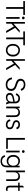

<svg xmlns="http://www.w3.org/2000/svg" viewBox="3104 -3866 974 7223"><g transform="rotate(90 3591.5 -255.0)"><path d="M247 0V-668H315V0ZM20 -643V-705H542V-643Z M622 0V-507H687V0ZM655 -593Q635 -593 619.5 -608Q604 -623 604 -644Q604 -665 619.5 -680Q635 -695 655 -695Q675 -695 690.5 -680Q706 -665 706 -644Q706 -623 690.5 -608Q675 -593 655 -593Z M837 -164V-276H872L1125 -507H1211L1003 -316L992 -306ZM807 0V-705H872V0ZM1144 0 965 -309 1014 -358 1221 0Z M1389 0V-668H1457V0ZM1162 -643V-705H1684V-643Z M1870 12Q1804 12 1749.5 -19.5Q1695 -51 1663 -110.5Q1631 -170 1631 -253Q1631 -336 1663 -395.5Q1695 -455 1749.5 -487Q1804 -519 1870 -519Q1937 -519 1991 -487Q2045 -455 2077 -395.5Q2109 -336 2109 -253Q2109 -170 2077 -110.5Q2045 -51 1991 -19.5Q1937 12 1870 12ZM1870 -48Q1916 -48 1955 -70Q1994 -92 2017.5 -137.5Q2041 -183 2041 -253Q2041 -324 2017.5 -369.5Q1994 -415 1955 -437Q1916 -459 1870 -459Q1824 -459 1785 -437Q1746 -415 1722.5 -369.5Q1699 -324 1699 -253Q1699 -183 1722.5 -137.5Q1746 -92 1785 -70Q1824 -48 1870 -48Z M2234 -164V-276H2269L2522 -507H2608L2400 -316L2389 -306ZM2204 0V-705H2269V0ZM2541 0 2362 -309 2411 -358 2618 0Z M3167 17Q3091 17 3034 -9.5Q2977 -36 2941.5 -86.5Q2906 -137 2893 -208L2960 -224Q2971 -169 2997.5 -128.5Q3024 -88 3066.5 -66Q3109 -44 3167 -44Q3221 -44 3256.5 -61Q3292 -78 3309 -110Q3326 -142 3326 -187Q3326 -240 3297 -273.5Q3268 -307 3204 -328L3093 -365Q3014 -391 2978.5 -435.5Q2943 -480 2943 -541Q2943 -596 2971 -636.5Q2999 -677 3048.5 -699.5Q3098 -722 3162 -722Q3223 -722 3270.5 -703.5Q3318 -685 3350.5 -650Q3383 -615 3396 -565L3330 -545Q3310 -604 3267.5 -633Q3225 -662 3162 -662Q3095 -662 3056 -632Q3017 -602 3017 -546Q3017 -504 3042 -475.5Q3067 -447 3128 -426L3237 -388Q3320 -359 3360.5 -310Q3401 -261 3401 -187Q3401 -126 3373.5 -80.5Q3346 -35 3293.5 -9Q3241 17 3167 17Z M3641 12Q3569 12 3522.5 -27Q3476 -66 3476 -133Q3476 -198 3521 -236Q3566 -274 3631 -287L3848 -333V-277L3669 -239Q3611 -226 3578.5 -202Q3546 -178 3546 -133Q3546 -90 3575 -66.5Q3604 -43 3656 -43Q3699 -43 3732.5 -61Q3766 -79 3785 -111Q3804 -143 3804 -184V-336Q3804 -393 3773 -426Q3742 -459 3686 -459Q3630 -459 3598 -432.5Q3566 -406 3554 -360L3491 -376Q3505 -436 3555.5 -477.5Q3606 -519 3686 -519Q3775 -519 3822 -471Q3869 -423 3869 -337V-107L3910 0H3838L3812 -72Q3787 -32 3744 -10Q3701 12 3641 12Z M4320 0V-322Q4320 -393 4286 -426Q4252 -459 4199 -459Q4135 -459 4095 -415.5Q4055 -372 4055 -299V0H3990V-507H4050V-421Q4070 -467 4110.5 -493Q4151 -519 4210 -519Q4265 -519 4304 -497.5Q4343 -476 4364 -433.5Q4385 -391 4385 -328V0Z M4666 12Q4590 12 4539 -25.5Q4488 -63 4470 -142L4531 -161Q4545 -100 4579.5 -73.5Q4614 -47 4668 -47Q4720 -47 4748 -69.5Q4776 -92 4776 -136Q4776 -172 4757 -193.5Q4738 -215 4694 -228L4611 -253Q4560 -269 4531.5 -301Q4503 -333 4503 -382Q4503 -424 4524.5 -454.5Q4546 -485 4583 -502Q4620 -519 4667 -519Q4714 -519 4750 -506Q4786 -493 4810.5 -466.5Q4835 -440 4845 -398L4784 -377Q4769 -419 4740.5 -439Q4712 -459 4667 -459Q4620 -459 4595.5 -439Q4571 -419 4571 -387Q4571 -357 4587.5 -338Q4604 -319 4640 -308L4722 -282Q4757 -271 4784.5 -254.5Q4812 -238 4828 -210Q4844 -182 4844 -136Q4844 -90 4822 -57Q4800 -24 4760 -6Q4720 12 4666 12Z M5170 0V-705H5238V-42L5221 -62H5578V0Z M5648 0V-507H5713V0ZM5681 -593Q5661 -593 5645.5 -608Q5630 -623 5630 -644Q5630 -665 5645.5 -680Q5661 -695 5681 -695Q5701 -695 5716.5 -680Q5732 -665 5732 -644Q5732 -623 5716.5 -608Q5701 -593 5681 -593Z M6042 212Q5957 212 5898.5 175Q5840 138 5818 58L5877 35Q5892 90 5932.5 123Q5973 156 6041 156Q6123 156 6166.5 114Q6210 72 6210 -16V-122Q6192 -82 6163 -59.5Q6134 -37 6100.5 -27.5Q6067 -18 6035 -18Q5972 -18 5920.5 -48Q5869 -78 5839 -134.5Q5809 -191 5809 -269Q5809 -347 5839 -403Q5869 -459 5920.5 -489Q5972 -519 6035 -519Q6068 -519 6102 -509.5Q6136 -500 6166 -476.5Q6196 -453 6215 -412V-507H6275V-33Q6275 52 6248 106Q6221 160 6169 186Q6117 212 6042 212ZM6046 -79Q6092 -79 6130 -100Q6168 -121 6191.5 -163.5Q6215 -206 6215 -269Q6215 -332 6191.5 -374Q6168 -416 6130 -437Q6092 -458 6046 -458Q6000 -458 5961.5 -437Q5923 -416 5900 -373.5Q5877 -331 5877 -268Q5877 -206 5900 -163.5Q5923 -121 5961.5 -100Q6000 -79 6046 -79Z M6395 0V-705H6460V-421Q6480 -467 6519 -493Q6558 -519 6615 -519Q6670 -519 6709 -497.5Q6748 -476 6769 -433.5Q6790 -391 6790 -328V0H6725V-322Q6725 -393 6691 -426Q6657 -459 6604 -459Q6540 -459 6500 -415.5Q6460 -372 6460 -299V0Z M7093 10Q7030 10 6997.5 -23Q6965 -56 6965 -127V-625L7030 -676V-135Q7030 -92 7049.5 -71.5Q7069 -51 7105 -51Q7116 -51 7129 -53Q7142 -55 7158 -61V0Q7142 5 7126.5 7.5Q7111 10 7093 10ZM6852 -451V-507H7163V-451Z"/></g></svg>

Font: TikTok Sans Light
Style: Regular
Weight: 300
Version: Version 4.000